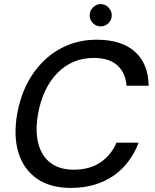

<svg xmlns="http://www.w3.org/2000/svg" viewBox="-20 -906 756 938"><path d="M325 12Q225 12 160 -33.5Q95 -79 70 -160.5Q45 -242 64 -350Q78 -430 112 -496.5Q146 -563 197 -611.5Q248 -660 312.5 -686Q377 -712 453 -712Q574 -712 639.5 -653Q705 -594 706 -487H598Q594 -549 554 -586Q514 -623 437 -623Q385 -623 341 -604.5Q297 -586 261.5 -550.5Q226 -515 201.5 -464Q177 -413 166 -350Q151 -265 167.5 -203.5Q184 -142 228 -109.5Q272 -77 340 -77Q418 -77 470.5 -112.5Q523 -148 549 -209H657Q631 -140 584 -90Q537 -40 471.5 -14Q406 12 325 12ZM472 -777Q450 -777 434 -793Q418 -809 418 -831Q418 -853 434 -869.5Q450 -886 472 -886Q494 -886 510 -869.5Q526 -853 526 -831Q526 -809 510 -793Q494 -777 472 -777Z"/></svg>

Font: DM Sans 9pt Medium
Style: Italic
Weight: 500
Italic angle: -10°
Version: Version 4.004;gftools[0.9.30]